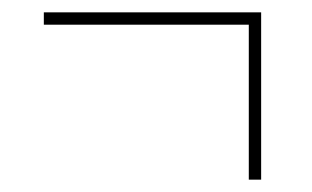

<svg xmlns="http://www.w3.org/2000/svg" viewBox="-20 -396 505 311"><path d="M383 -105H403V-376H51V-356H383Z"/></svg>

Font: Noto Serif Display Condensed Light
Style: Italic
Weight: 300
Width: 3
Italic angle: -12°
Designer: Monotype Design Team
Foundry: Monotype Imaging Inc.
Version: Version 2.009